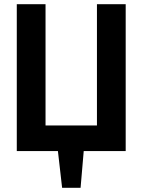

<svg xmlns="http://www.w3.org/2000/svg" viewBox="-20 -720 679 915"><path d="M60 0V-700H197V-122H442V-700H579V0H379L364 175H276L256 0Z"/></svg>

Font: PTSans
Style: Bold
Weight: 700
Designer: A.Korolkova, O.Umpeleva, V.Yefimov
Foundry: ParaType Ltd
Version: Version 2.003W OFL